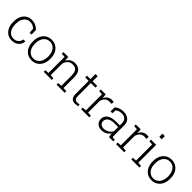

<svg xmlns="http://www.w3.org/2000/svg" viewBox="328 -2196 3639 3639"><g transform="rotate(45 2147.5 -376.0)"><path d="M269 10.3Q203.6 10.3 152.8 -22.9Q102.5 -56.2 73.7 -115.7Q44.9 -175.3 44.9 -253.9V-274.4Q44.9 -352.1 72.8 -411.1Q100.1 -470.7 150.4 -504.4Q200.7 -538.1 268.6 -538.1Q330.1 -538.1 377.9 -514.9Q425.8 -491.7 458 -455.1L459 -335.4H410.2L402.3 -434.1Q377.9 -460 345.2 -474.4Q312.5 -488.8 270 -488.8Q220.2 -488.8 182.6 -460.9Q145 -433.1 124.3 -384.5Q103.5 -335.9 103.5 -274.4V-253.9Q103.5 -189.5 124 -141.1Q144.5 -92.3 181.6 -65.4Q218.8 -38.6 269.5 -38.6Q328.6 -38.6 368.2 -69.6Q407.7 -100.6 416 -161.1H468.3L469.2 -158.2Q464.8 -108.4 439.9 -70.3Q414.6 -32.2 371.3 -11Q328.1 10.3 269 10.3Z M804.2 10.3Q732.4 10.3 680.7 -23.9Q627.9 -57.6 598.9 -117.9Q569.8 -178.2 569.8 -255.9V-272Q569.8 -349.6 599.1 -409.7Q627.9 -469.7 680.4 -503.9Q732.9 -538.1 803.2 -538.1Q874.5 -538.1 926.8 -503.9Q979 -469.7 1008.1 -409.9Q1037.1 -350.1 1037.1 -272V-255.9Q1037.1 -178.2 1008.3 -117.7Q979 -57.6 926.5 -23.7Q874 10.3 804.2 10.3ZM804.2 -38.6Q858.4 -38.6 897.5 -67.4Q936.5 -96.2 957.5 -145.5Q978.5 -194.8 978.5 -255.9V-272Q978.5 -333.5 957.5 -381.8Q936.5 -431.2 897.2 -460Q857.9 -488.8 803.2 -488.8Q748.5 -488.8 709.5 -460Q669.9 -431.2 649.2 -381.8Q628.4 -332.5 628.4 -272V-255.9Q628.4 -193.8 649.4 -145.5Q669.9 -96.7 709.2 -67.6Q748.5 -38.6 804.2 -38.6Z M1339.8 -42.5V0H1122.1V-42.5L1201.7 -48.8V-479L1122.1 -485.4V-528.3H1253.4L1258.3 -433.6Q1283.7 -483.4 1326.7 -510.7Q1369.6 -538.1 1429.2 -538.1Q1515.1 -538.1 1560.1 -485.6Q1605 -433.1 1605 -321.3V-48.8L1684.6 -42.5V0H1466.8V-42.5L1546.4 -48.8V-320.8Q1546.4 -412.6 1512.7 -450.2Q1479 -487.8 1416.5 -487.8Q1351.1 -487.8 1313 -451.2Q1274.9 -414.6 1260.3 -355.5V-48.8Z M1962.9 9.3Q1907.2 9.3 1876.5 -25.1Q1845.7 -59.6 1845.7 -136.2V-481H1754.4V-528.3H1845.7V-664.1H1904.3V-528.3H2027.3V-481H1904.3V-136.2Q1904.3 -83.5 1923.1 -60.3Q1941.9 -37.1 1973.1 -37.1Q1989.7 -37.1 2005.9 -39.3Q2022 -41.5 2039.1 -43.9L2047.9 -2Q2030.3 3.4 2007.8 6.3Q1985.4 9.3 1962.9 9.3Z M2342.8 -42.5V0H2125V-42.5L2204.6 -48.8V-479L2125 -485.4V-528.3H2255.9L2262.2 -447.8L2262.7 -433.6Q2285.2 -482.9 2323.7 -510.5Q2362.3 -538.1 2416 -538.1Q2447.3 -538.1 2465.8 -531.2L2458.5 -477.5L2404.3 -481Q2348.1 -482.4 2312.5 -448.7Q2276.9 -415 2263.2 -359.4V-48.8Z M2679.2 10.3Q2604 10.3 2561.5 -29.8Q2519 -69.8 2519 -138.2Q2519 -187 2547.4 -224.1Q2575.7 -260.7 2627.7 -281.2Q2679.7 -301.8 2751 -301.8H2860.4V-362.3Q2860.4 -419.4 2826.4 -454.3Q2792.5 -489.3 2724.1 -489.3Q2685.5 -489.3 2655 -476.8Q2624.5 -464.4 2602.1 -445.3L2597.2 -364.7H2548.8V-475.1Q2583 -504.4 2626.5 -521.2Q2669.9 -538.1 2725.1 -538.1Q2818.4 -538.1 2868.7 -491.2Q2918.9 -444.3 2918.9 -361.3V-106.4Q2918.9 -90.8 2919.9 -75.4Q2920.9 -60.1 2923.3 -44.9L2986.3 -42.5V0H2871.1Q2865.2 -28.8 2863 -46.4Q2860.8 -64 2860.4 -85.9Q2831.5 -43.5 2784.2 -16.6Q2736.8 10.3 2679.2 10.3ZM2686 -41Q2740.2 -41 2788.8 -69.6Q2837.4 -98.1 2860.4 -145.5V-256.8H2750.5Q2669.4 -256.8 2623.5 -221.9Q2577.6 -187 2577.6 -136.2Q2577.6 -93.8 2606.9 -67.4Q2636.2 -41 2686 -41Z M3279.8 -42.5V0H3062V-42.5L3141.6 -48.8V-479L3062 -485.4V-528.3H3192.9L3199.2 -447.8L3199.7 -433.6Q3222.2 -482.9 3260.7 -510.5Q3299.3 -538.1 3353 -538.1Q3384.3 -538.1 3402.8 -531.2L3395.5 -477.5L3341.3 -481Q3285.2 -482.4 3249.5 -448.7Q3213.9 -415 3200.2 -359.4V-48.8Z M3607.9 -761.7V-677.2H3542.5V-761.7ZM3687.5 -42.5V0H3469.7V-42.5L3549.3 -48.8V-479L3469.7 -485.4V-528.3H3607.9V-48.8Z M4017.6 10.3Q3945.8 10.3 3894 -23.9Q3841.3 -57.6 3812.3 -117.9Q3783.2 -178.2 3783.2 -255.9V-272Q3783.2 -349.6 3812.5 -409.7Q3841.3 -469.7 3893.8 -503.9Q3946.3 -538.1 4016.6 -538.1Q4087.9 -538.1 4140.1 -503.9Q4192.4 -469.7 4221.4 -409.9Q4250.5 -350.1 4250.5 -272V-255.9Q4250.5 -178.2 4221.7 -117.7Q4192.4 -57.6 4139.9 -23.7Q4087.4 10.3 4017.6 10.3ZM4017.6 -38.6Q4071.8 -38.6 4110.8 -67.4Q4149.9 -96.2 4170.9 -145.5Q4191.9 -194.8 4191.9 -255.9V-272Q4191.9 -333.5 4170.9 -381.8Q4149.9 -431.2 4110.6 -460Q4071.3 -488.8 4016.6 -488.8Q3961.9 -488.8 3922.9 -460Q3883.3 -431.2 3862.5 -381.8Q3841.8 -332.5 3841.8 -272V-255.9Q3841.8 -193.8 3862.8 -145.5Q3883.3 -96.7 3922.6 -67.6Q3961.9 -38.6 4017.6 -38.6Z"/></g></svg>

Font: Hanuman Light
Style: Regular
Weight: 300
Designer: Danh Hong
Version: Version 8.002; ttfautohint (v1.8.3)